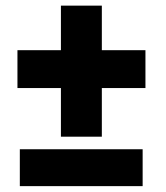

<svg xmlns="http://www.w3.org/2000/svg" viewBox="-20 -651 579 671"><path d="M488.3 -343.3H335.9V-173.3H192.9V-343.3H41V-475.6H192.9V-631.3H335.9V-475.6H488.3ZM478.5 -129.4V-0.5H49.3V-129.4Z"/></svg>

Font: Mardoto Black
Style: Regular
Weight: 900
Designer: Christian Robertson, Vahan Hovhannisyan
Foundry: Google
Version: Version 1.000